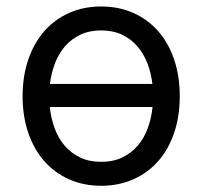

<svg xmlns="http://www.w3.org/2000/svg" viewBox="-20 -573 637 604"><path d="M298.3 11.4Q242.9 11.4 197.4 -8.9Q152 -29.1 119.5 -65.9Q87 -102.6 69.1 -154.7Q51.1 -206.7 51.1 -269.9Q51.1 -333.8 69.1 -386Q87 -438.2 119.5 -475.1Q152 -512.1 197.4 -532.3Q242.9 -552.6 298.3 -552.6Q353.7 -552.6 399.3 -532.3Q445 -512.1 477.5 -475.1Q509.9 -438.2 527.7 -386Q545.5 -333.8 545.5 -269.9Q545.5 -206.7 527.7 -154.7Q509.9 -102.6 477.5 -65.9Q445 -29.1 399.3 -8.9Q353.7 11.4 298.3 11.4ZM298.3 -63.9Q335.9 -63.9 364.5 -77.6Q393.1 -91.3 413.2 -114.7Q433.2 -138.1 444.8 -169.6Q456.3 -201 459.9 -236.5H136.7Q140.3 -201 151.8 -169.6Q163.4 -138.1 183.4 -114.7Q203.5 -91.3 232.1 -77.6Q260.7 -63.9 298.3 -63.9ZM459.5 -308.9Q455.3 -343.8 443.5 -374.3Q431.8 -404.8 411.8 -427.7Q391.7 -450.6 363.5 -464Q335.2 -477.3 298.3 -477.3Q261.4 -477.3 233.1 -464Q204.9 -450.6 184.8 -427.7Q164.8 -404.8 153.1 -374.3Q141.3 -343.8 137.1 -308.9Z"/></svg>

Font: Fast_Sans-Dotted
Style: Regular
Weight: 400
Version: Version 3.018